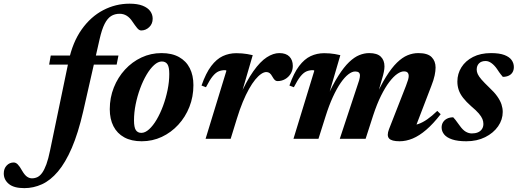

<svg xmlns="http://www.w3.org/2000/svg" viewBox="-212 -736 2744 1018"><path d="M48.5 -393.5 57 -441.5H416L406.5 -393.5ZM229 -145Q202.5 -30 168.8 48.2Q135 126.5 95.2 173.5Q55.5 220.5 10.5 241Q-34.5 261.5 -83 261.5Q-138.5 261.5 -165.2 239.2Q-192 217 -192 183.5Q-192 158 -176.8 141.8Q-161.5 125.5 -139.5 125.5Q-128 125.5 -117.8 135.8Q-107.5 146 -94.5 169.5Q-81 192.5 -68.5 201Q-56 209.5 -42.5 209.5Q-27 209.5 -13.5 203Q0 196.5 11.8 180Q23.5 163.5 34 134.8Q44.5 106 53.5 61.5L152 -412.5Q173 -512 221 -579.8Q269 -647.5 335 -682Q401 -716.5 475 -716.5Q517 -716.5 544.2 -705.8Q571.5 -695 584.5 -677Q597.5 -659 597.5 -637Q597.5 -609.5 579 -592Q560.5 -574.5 536.5 -574.5Q525.5 -574.5 514.8 -587.8Q504 -601 490.5 -621Q477 -642 460 -652.5Q443 -663 422.5 -663Q396.5 -663 377 -650.8Q357.5 -638.5 342.8 -609.5Q328 -580.5 316.5 -530Z M644.5 -454.5Q699.5 -454.5 737.2 -433.5Q775 -412.5 794.2 -374.5Q813.5 -336.5 813.5 -284.5Q813.5 -223 792.2 -169.2Q771 -115.5 733.2 -74.5Q695.5 -33.5 645.8 -10.2Q596 13 539.5 13Q484.5 13 446.8 -7.8Q409 -28.5 389.5 -66.8Q370 -105 370 -157Q370 -218 391.5 -272Q413 -326 450.8 -367Q488.5 -408 538 -431.2Q587.5 -454.5 644.5 -454.5ZM537.5 -31.5Q557.5 -31.5 578.5 -50.5Q599.5 -69.5 618.5 -101.8Q637.5 -134 652.5 -174.5Q667.5 -215 676.5 -258.8Q685.5 -302.5 685.5 -343.5Q685.5 -380.5 675.8 -395.2Q666 -410 646 -410Q626 -410 605 -391Q584 -372 565 -339.8Q546 -307.5 531 -266.8Q516 -226 507.2 -182.5Q498.5 -139 498.5 -98Q498.5 -61 508.2 -46.2Q518 -31.5 537.5 -31.5Z M988.5 -361Q987.5 -362.5 985.8 -363.2Q984 -364 981 -364Q962.5 -364 947 -357.5Q931.5 -351 915.8 -331.8Q900 -312.5 880 -273.5L856.5 -282.5Q879.5 -348.5 907.8 -385.8Q936 -423 969.2 -438.5Q1002.5 -454 1041 -454Q1057.5 -454 1071 -452.8Q1084.5 -451.5 1098.2 -449.5Q1112 -447.5 1128 -443.5L1059.5 -208.5L1055.5 -218.5Q1094.5 -306.5 1131.2 -358.2Q1168 -410 1202.5 -432.2Q1237 -454.5 1269 -454.5Q1304.5 -454.5 1322.5 -436Q1340.5 -417.5 1340.5 -386.5Q1340.5 -363.5 1329.2 -345.2Q1318 -327 1299.8 -316.5Q1281.5 -306 1259 -306Q1251 -306 1245 -311.8Q1239 -317.5 1232 -330Q1225 -343 1217.5 -348.5Q1210 -354 1200 -354Q1187.5 -354 1172.5 -343.8Q1157.5 -333.5 1141.2 -313.8Q1125 -294 1108.2 -264.2Q1091.5 -234.5 1075.2 -195.2Q1059 -156 1044 -107L1011 0H878Z M1981.5 -37 1961.5 -71Q1984.5 -71 2006.8 -78.8Q2029 -86.5 2053.5 -103.5Q2078 -120.5 2106.5 -148L2124.5 -130.5Q2085 -79.5 2048 -47.8Q2011 -16 1976 -1.5Q1941 13 1906.5 13Q1864 13 1850.8 -2Q1837.5 -17 1850.5 -51L1940.5 -281Q1948.5 -302 1951.8 -313.5Q1955 -325 1955 -333Q1955 -344.5 1949.2 -351Q1943.5 -357.5 1929.5 -357.5Q1913.5 -357.5 1893.8 -343.8Q1874 -330 1852.2 -301.5Q1830.5 -273 1808.5 -229Q1786.5 -185 1766.5 -124L1726.5 0H1589.5L1684.5 -287Q1689.5 -300.5 1692 -309.8Q1694.5 -319 1695.5 -325.2Q1696.5 -331.5 1696.5 -335.5Q1696.5 -346.5 1690.2 -351.8Q1684 -357 1671 -357Q1654.5 -357 1634.8 -341.8Q1615 -326.5 1594.2 -296.5Q1573.5 -266.5 1553 -222Q1532.5 -177.5 1514 -118.5L1476.5 0H1344L1454.5 -361Q1453.5 -362.5 1451.8 -363.2Q1450 -364 1447 -364Q1428.5 -364 1413 -357.5Q1397.5 -351 1381.8 -331.8Q1366 -312.5 1346 -273.5L1322.5 -282.5Q1345.5 -348.5 1373.8 -385.8Q1402 -423 1435.2 -438.5Q1468.5 -454 1507 -454Q1523.5 -454 1536.8 -452.8Q1550 -451.5 1563.2 -449.5Q1576.5 -447.5 1592.5 -443.5L1524 -209L1520.5 -217Q1552.5 -288 1582 -334.2Q1611.5 -380.5 1639 -406.8Q1666.5 -433 1693 -443.8Q1719.5 -454.5 1745.5 -454.5Q1787.5 -454.5 1807 -435.5Q1826.5 -416.5 1826.5 -384Q1826.5 -371 1823.2 -354.8Q1820 -338.5 1813.5 -317.5L1782.5 -209H1773Q1805 -281 1834.8 -328.8Q1864.5 -376.5 1892.8 -404Q1921 -431.5 1949 -443Q1977 -454.5 2006 -454.5Q2055.5 -454.5 2076.5 -433.2Q2097.5 -412 2097.5 -378Q2097.5 -360 2092.5 -336Q2087.5 -312 2075 -280.5Z M2191 -114Q2195.5 -110 2202.5 -100.8Q2209.5 -91.5 2226 -69Q2242 -46.5 2257.8 -37.5Q2273.5 -28.5 2289.5 -28.5Q2308 -28.5 2321.8 -34.2Q2335.5 -40 2343.2 -51.5Q2351 -63 2351 -79Q2351 -92 2345.8 -105Q2340.5 -118 2326.8 -134.2Q2313 -150.5 2286 -173Q2260 -196 2243.8 -216.8Q2227.5 -237.5 2220.2 -258.8Q2213 -280 2213 -303.5Q2213 -345 2234.5 -379.2Q2256 -413.5 2296 -434Q2336 -454.5 2391.5 -454.5Q2435.5 -454.5 2462 -444.5Q2488.5 -434.5 2500.5 -417.8Q2512.5 -401 2512.5 -380.5Q2512.5 -364.5 2505.5 -352.8Q2498.5 -341 2485.2 -334.8Q2472 -328.5 2454 -328.5Q2450 -333.5 2443 -342Q2436 -350.5 2423 -370.5Q2409.5 -390 2394 -401.2Q2378.5 -412.5 2363 -412.5Q2340 -412.5 2327.8 -400Q2315.5 -387.5 2315.5 -367Q2315.5 -355.5 2321 -343.2Q2326.5 -331 2341 -314.2Q2355.5 -297.5 2382 -272Q2409 -247 2424.5 -225Q2440 -203 2446.8 -182.8Q2453.5 -162.5 2453.5 -142.5Q2453.5 -101.5 2428.8 -66Q2404 -30.5 2360.5 -8.8Q2317 13 2260.5 13Q2214.5 13 2185.5 3.2Q2156.5 -6.5 2143 -23.2Q2129.5 -40 2129.5 -60Q2129.5 -76 2137.2 -88.2Q2145 -100.5 2158.8 -107.2Q2172.5 -114 2191 -114Z"/></svg>

Font: Newsreader 24pt
Style: Bold Italic
Weight: 700
Italic angle: -17°
Designer: Hugues Gentile
Foundry: Production Type
Version: Version 1.003